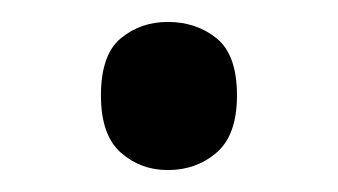

<svg xmlns="http://www.w3.org/2000/svg" viewBox="-20 -141 308 175"><path d="M72 -54Q72 -91 90 -106Q108 -121 133 -121Q159 -121 177.5 -106Q196 -91 196 -54Q196 -18 177.5 -2Q159 14 133 14Q108 14 90 -2Q72 -18 72 -54Z"/></svg>

Font: ltelugu85
Style: Book
Weight: 400
Designer: Jelle Bosma - Monotype Design Team
Foundry: Monotype Imaging Inc.
Version: Version 2.003